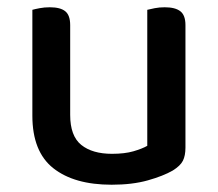

<svg xmlns="http://www.w3.org/2000/svg" viewBox="-20 -494 599 528"><path d="M69 -467Q76 -469 89 -471.5Q102 -474 117 -474Q146 -474 159.5 -463Q173 -452 173 -425V-178Q173 -120 203.5 -95.5Q234 -71 288 -71Q323 -71 347 -78Q371 -85 385 -93V-467Q393 -469 405.5 -471.5Q418 -474 433 -474Q462 -474 476 -463Q490 -452 490 -425V-88Q490 -66 483 -52Q476 -38 455 -25Q429 -10 386.5 2Q344 14 287 14Q184 14 126.5 -31.5Q69 -77 69 -176Z"/></svg>

Font: Baloo Bhaina 2 Medium
Style: Regular
Weight: 500
Designer: Yesha Goshar, Manish Minz, Shuchita Grover and Ek Type
Foundry: Ek Type
Version: Version 1.640;hotconv 1.0.111;makeotfexe 2.5.65597; ttfautoh